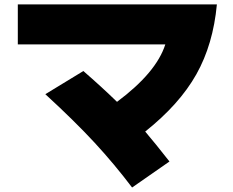

<svg xmlns="http://www.w3.org/2000/svg" viewBox="-20 -752 1040 858"><path d="M59.6 -553.7V-732.4H949.2Q932.6 -553.7 857.4 -419.9Q782.2 -286.1 628.9 -164.1Q673.8 -111.3 737.3 -30.3L570.3 85.9Q491.2 -18.6 403.3 -113.8Q315.4 -209 182.6 -331.1L352.5 -434.6Q434.6 -363.3 502.9 -296.9Q678.7 -427.7 718.8 -553.7Z"/></svg>

Font: GenEi M Gothic v2 Black
Style: Regular
Weight: 900
Version: Version 2.0